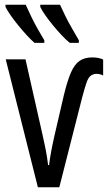

<svg xmlns="http://www.w3.org/2000/svg" viewBox="-20 -786 453 806"><path d="M367 -545Q382 -545 393.5 -542.5Q405 -540 413 -536V-469Q406 -473 398.5 -474.5Q391 -476 384 -476Q369 -475 359.5 -467Q350 -459 343 -438.5Q336 -418 326 -381L229 0H139L4 -537H87L159 -218Q166 -188 172 -157Q178 -126 182 -93H186Q189 -119 195 -151Q201 -183 209 -218L248 -386Q263 -448 278 -482Q293 -516 314 -530.5Q335 -545 367 -545ZM232 -766Q240 -748 253.5 -720.5Q267 -693 283 -665.5Q299 -638 311 -617V-606H273Q258 -618 239.5 -637.5Q221 -657 203 -679Q185 -701 170.5 -721.5Q156 -742 149 -757V-766ZM88 -766Q100 -739 112.5 -713.5Q125 -688 138.5 -664Q152 -640 166 -617V-606H125Q110 -619 92.5 -638Q75 -657 57.5 -678.5Q40 -700 25.5 -720.5Q11 -741 3 -757V-766Z"/></svg>

Font: Noto Sans ExtraCondensed
Style: Regular
Weight: 400
Width: 2
Designer: Monotype Design Team
Foundry: Monotype Imaging Inc.
Version: Version 2.013